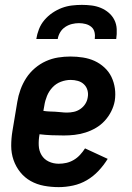

<svg xmlns="http://www.w3.org/2000/svg" viewBox="-20 -760 540 788"><path d="M221 8Q190 8 160.5 2.5Q131 -3 106 -17Q81 -31 63 -53.5Q45 -76 35.5 -103.5Q26 -131 26 -161.5Q26 -192 31 -222L51 -342Q55 -367 64 -392Q73 -417 87.5 -439.5Q102 -462 123 -480Q144 -498 168.5 -509Q193 -520 218.5 -524Q244 -528 269 -528Q295 -528 320.5 -524Q346 -520 368 -510Q390 -500 408.5 -483Q427 -466 437.5 -444Q448 -422 451.5 -397Q455 -372 451 -346Q447 -324 436.5 -303Q426 -282 410 -264.5Q394 -247 373.5 -235Q353 -223 330.5 -216Q308 -209 286 -206.5Q264 -204 242 -204Q216 -204 191.5 -205Q167 -206 142 -209V-207Q138 -185 139 -163Q140 -141 150.5 -123.5Q161 -106 180 -97Q199 -88 221 -88Q237 -88 252.5 -91.5Q268 -95 282.5 -103.5Q297 -112 308.5 -124.5Q320 -137 329 -151L422 -108Q406 -82 384.5 -59Q363 -36 336.5 -20.5Q310 -5 280 1.5Q250 8 221 8ZM255 -298Q269 -298 283 -301Q297 -304 309.5 -312.5Q322 -321 330 -333.5Q338 -346 340 -360Q343 -375 339 -389.5Q335 -404 324.5 -414Q314 -424 299.5 -428Q285 -432 270 -432Q250 -432 230 -424.5Q210 -417 195.5 -401.5Q181 -386 173 -366.5Q165 -347 162 -327L158 -305Q170 -303 182.5 -302.5Q195 -302 207 -301.5Q219 -301 231 -299.5Q243 -298 255 -298ZM129 -600Q132 -620 140 -640.5Q148 -661 162.5 -678Q177 -695 195.5 -707.5Q214 -720 234 -727.5Q254 -735 275 -737.5Q296 -740 316 -740Q336 -740 356 -737.5Q376 -735 394 -727.5Q412 -720 426.5 -707.5Q441 -695 449.5 -678Q458 -661 459 -640.5Q460 -620 457 -600H369Q371 -614 368 -627.5Q365 -641 355 -649.5Q345 -658 331.5 -661.5Q318 -665 304 -665Q290 -665 275.5 -661.5Q261 -658 248 -649.5Q235 -641 227 -627.5Q219 -614 217 -600Z"/></svg>

Font: Iosevka SS18
Style: Bold Italic
Weight: 700
Italic angle: -9°
Monospace: yes
Designer: Belleve Invis
Foundry: Belleve Invis
Version: Version 25.1.1; ttfautohint (v1.8.4)